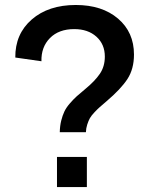

<svg xmlns="http://www.w3.org/2000/svg" viewBox="-20 -758 605 778"><path d="M222.2 -222.2Q222.7 -247.6 228 -269Q233.4 -290.5 241 -306.4Q248.5 -322.3 263.2 -339.1Q277.8 -356 291 -367.9Q304.2 -379.9 326.2 -397.9Q364.7 -429.7 384.8 -459.2Q404.8 -488.8 404.8 -528.8Q404.8 -578.6 370.6 -609.4Q336.4 -640.1 280.8 -640.1Q218.3 -640.1 182.4 -603.8Q146.5 -567.4 147.9 -509.8L42 -524.9Q41 -620.1 108.6 -679Q176.3 -737.8 287.1 -737.8Q393.6 -737.8 458.3 -682.6Q522.9 -627.4 522.9 -537.1Q522.9 -478.5 496.3 -437.7Q469.7 -397 411.1 -347.2Q393.1 -331.5 384.8 -324.5Q376.5 -317.4 363.3 -303.5Q350.1 -289.6 344.2 -279.1Q338.4 -268.6 333.5 -253.4Q328.6 -238.3 328.1 -222.2ZM210.9 0V-122.1H332V0Z"/></svg>

Font: BDO Grotesk Medium
Style: Regular
Weight: 500
Designer: Deni Anggara
Foundry: Lokal Container
Version: Version 2.000